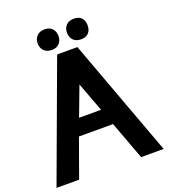

<svg xmlns="http://www.w3.org/2000/svg" viewBox="-167 -1062 1045 1181"><g transform="rotate(-20 355.5 -471.0)"><path d="M282.2 -770H415L699.2 0H551.8L459 -250H235.8L146 0H-2ZM419.9 -357.9 348.1 -549.8 275.9 -357.9ZM192.9 -875Q192.9 -904.3 211.2 -923.1Q229.5 -941.9 262.2 -941.9Q293.5 -941.9 311.3 -923.1Q329.1 -904.3 329.1 -875Q329.1 -844.7 311.3 -825.9Q293.5 -807.1 262.2 -807.1Q229.5 -807.1 211.2 -825.9Q192.9 -844.7 192.9 -875ZM384.8 -875Q384.8 -904.3 402.8 -923.1Q420.9 -941.9 453.1 -941.9Q486.3 -941.9 503.2 -923.6Q520 -905.3 520 -875Q520 -844.2 503.2 -825.7Q486.3 -807.1 453.1 -807.1Q420.9 -807.1 402.8 -825.9Q384.8 -844.7 384.8 -875Z"/></g></svg>

Font: Junction Bold
Style: Bold
Weight: 700
Designer: Caroline Hadilaksono
Foundry: Caroline Hadilaksono
Version: Version 001.001